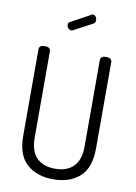

<svg xmlns="http://www.w3.org/2000/svg" viewBox="-102 -1020 771 1091"><g transform="rotate(10 283.0 -474.5)"><path d="M355 -905 248 -848Q243 -845 238 -845Q228 -845 220 -853.5Q212 -862 212 -873Q212 -886 223 -891L335 -952Q338 -955 343 -955Q354 -955 360.5 -946.5Q367 -938 367 -927Q367 -911 355 -905ZM427 -208V-707Q427 -731 460 -731Q493 -731 493 -707V-208Q493 -97 435.5 -45.5Q378 6 283 6Q188 6 130.5 -45.5Q73 -97 73 -208V-707Q73 -731 106 -731Q139 -731 139 -707V-208Q139 -132 176.5 -93.5Q214 -55 283 -55Q352 -55 389.5 -93.5Q427 -132 427 -208Z"/></g></svg>

Font: Dosis
Style: Book
Weight: 400
Designer: EdgarTolentino, PabloImpallari, IginoMarini
Foundry: EdgarTolentino, PabloImpallari, IginoMarini
Version: Version 1.007